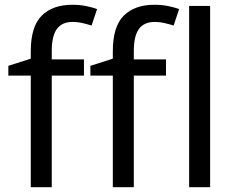

<svg xmlns="http://www.w3.org/2000/svg" viewBox="-20 -785 986 805"><path d="M332 -468H197V0H109V-468H15V-509L109 -539V-570Q109 -674 155 -719.5Q201 -765 283 -765Q315 -765 341.5 -759.5Q368 -754 387 -747L364 -678Q348 -683 327 -688Q306 -693 284 -693Q240 -693 218.5 -663.5Q197 -634 197 -571V-536H332ZM676 -468H541V0H453V-468H359V-509L453 -539V-570Q453 -674 499 -719.5Q545 -765 627 -765Q659 -765 685.5 -759.5Q712 -754 731 -747L708 -678Q692 -683 671 -688Q650 -693 628 -693Q584 -693 562.5 -663.5Q541 -634 541 -571V-536H676ZM861 0H773V-760H861Z"/></svg>

Font: Go Noto Kurrent-Regular
Style: Regular
Weight: 400
Designer: Monotype Design Team
Foundry: Monotype Imaging Inc.
Version: Version 2.012; ttfautohint (v1.8.4.7-5d5b)